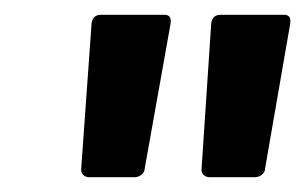

<svg xmlns="http://www.w3.org/2000/svg" viewBox="-20 -717 413 260"><path d="M101 -477H162C169 -477 176 -482 176 -489L211 -685C212 -693 210 -697 202 -697H117C109 -697 105 -693 104 -685L90 -489C89 -482 94 -477 101 -477ZM264 -477H325C332 -477 339 -482 339 -489L373 -685C374 -693 372 -697 364 -697H279C271 -697 267 -693 266 -685L253 -489C252 -482 257 -477 264 -477Z"/></svg>

Font: Barlow Semi Condensed SemiBold
Style: Italic
Weight: 600
Width: 4
Italic angle: -7°
Designer: Jeremy Tribby
Foundry: Tribby Type
Version: Version 1.422;hotconv 1.0.109;makeotfexe 2.5.65596